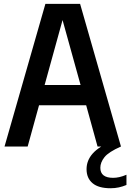

<svg xmlns="http://www.w3.org/2000/svg" viewBox="-20 -760 676 996"><path d="M3.5 0 215.5 -740H395.5L607.5 0H486L427 -214H182.5L123.5 0ZM211.5 -319H398L304.5 -656ZM553.5 216.5Q491 216.5 460 190.2Q429 164 429 117.5Q429 72.5 460.8 36.5Q492.5 0.5 570.5 -34L607.5 0Q543 28.5 521.8 55.5Q500.5 82.5 500.5 110.5Q500.5 162.5 567 162.5Q582 162.5 599 158.8Q616 155 636 146.5V199.5Q617 207.5 596.8 212Q576.5 216.5 553.5 216.5Z"/></svg>

Font: Encode Sans Condensed Condensed SemiBold
Style: Regular
Weight: 600
Width: 3
Designer: Multiple Designers
Foundry: Impallari Type
Version: Version 3.000; ttfautohint (v1.8.3) -l 8 -r 50 -G 200 -x 14 